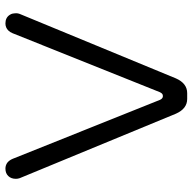

<svg xmlns="http://www.w3.org/2000/svg" viewBox="-21 -700 720 718"><g transform="rotate(-90 339.0 -341.0)"><path d="M646 -627.4Q648.4 -634.3 648.4 -638.9Q648.4 -643.6 648.2 -645.5Q647.9 -647.5 647.7 -649.4Q647.5 -651.4 647.2 -653.1Q647 -654.8 646.5 -656.2Q646 -657.7 645.3 -659.2Q644.5 -660.6 643.8 -662.1Q643.1 -663.6 642.1 -665Q631.8 -680.7 610.4 -680.7Q594.7 -680.7 584 -669.9Q577.6 -663.6 573.7 -653.8L353 -102.5Q349.6 -95.2 344.2 -92.8Q341.8 -91.8 338.9 -91.8Q329.6 -91.8 324.7 -102.5L104 -653.8Q98.6 -666.5 89.4 -673.8Q79.6 -680.7 67.4 -680.7Q49.8 -680.7 39.6 -669.9Q29.3 -659.2 29.3 -641.6Q29.3 -634.3 31.7 -627.4L272.9 -43Q291.5 -1 328.1 -1H349.6Q386.2 -1 404.8 -43Z"/></g></svg>

Font: YuPearl-Light
Style: Light
Weight: 300
Designer: Max Yao
Foundry: Max-Everyday
Version: Version 1.011; ttfautohint (v1.8.3)